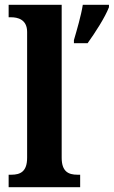

<svg xmlns="http://www.w3.org/2000/svg" viewBox="-20 -780 474 800"><path d="M16 0H314V-52H303C265 -52 237 -65 237 -123V-760H16V-708H27C52 -708 93 -700 93 -647V-123C93 -65 65 -52 27 -52H16ZM288 -613V-600H345C376 -643 418 -708 434 -750V-760H325C318 -715 300 -654 288 -613Z"/></svg>

Font: Noto Serif Georgian SemiCondensed Bold
Style: Regular
Weight: 700
Width: 4
Designer: Monotype Design Team, Akaki Razmadze
Foundry: Google LLC
Version: Version 2.003